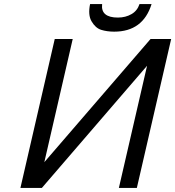

<svg xmlns="http://www.w3.org/2000/svg" viewBox="-20 -920 858 940"><path d="M421 -900H480Q476 -867 495.5 -850.5Q515 -834 557 -834Q595 -834 624 -851Q652 -867 663 -900H722Q680 -765 539 -765Q504 -765 475 -774Q447 -783 428 -816Q410 -847 421 -900ZM248 -729H336L197 -126L717 -729H818L650 0H562L700 -598L185 0H80Z"/></svg>

Font: Miedinger
Style: Italic
Weight: 400
Italic angle: -13°
Version: Version 001.000